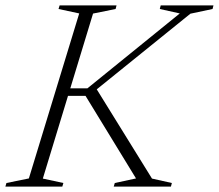

<svg xmlns="http://www.w3.org/2000/svg" viewBox="-45 -695 815 715"><path d="M521 -30 595 -13.5 591.5 0H378.5L382.5 -13.5L461.5 -30.5L273.5 -338H191.5L200.5 -366H280.5L624.5 -645L550 -661.5L553.5 -675H750L746.5 -661.5L664 -644L294.5 -345.5L306.5 -376.5ZM250 -645 173 -661.5 177 -675H389L385.5 -661.5L301.5 -644.5L114.5 -30L191 -13.5L187 0H-25L-21 -13.5L62.5 -30.5Z"/></svg>

Font: Newsreader 24pt Light
Style: Italic
Weight: 300
Italic angle: -17°
Designer: Hugues Gentile
Foundry: Production Type
Version: Version 1.003